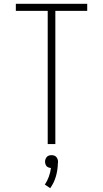

<svg xmlns="http://www.w3.org/2000/svg" viewBox="-20 -755 540 1006"><path d="M230 0V-698H63V-735H437V-698H270V0ZM243 231 215 212Q228 193 236 170.5Q244 148 247 125Q241 125 234.5 122.5Q228 120 224 115.5Q220 111 218 104.5Q216 98 216 92Q216 85 218.5 78.5Q221 72 225.5 67Q230 62 236.5 60Q243 58 250 58Q257 58 263.5 60Q270 62 274.5 67Q279 72 281.5 78.5Q284 85 284 92V94L283 105Q282 138 272.5 170.5Q263 203 243 231Z"/></svg>

Font: Iosevka SS18 Extralight
Style: Regular
Weight: 200
Monospace: yes
Designer: Belleve Invis
Foundry: Belleve Invis
Version: Version 25.1.1; ttfautohint (v1.8.4)